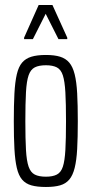

<svg xmlns="http://www.w3.org/2000/svg" viewBox="-20 -737 364 765"><path d="M163 8Q128 8 105 1.5Q82 -5 68 -21.5Q54 -38 47 -68Q40 -98 37.5 -143.5Q35 -189 35 -254Q35 -319 37.5 -365Q40 -411 47 -441Q54 -471 68 -487.5Q82 -504 105 -511Q128 -518 163 -518Q197 -518 219.5 -511Q242 -504 256 -487.5Q270 -471 277.5 -441Q285 -411 287.5 -365Q290 -319 290 -254Q290 -189 287.5 -143.5Q285 -98 277.5 -68Q270 -38 256 -21.5Q242 -5 219.5 1.5Q197 8 163 8ZM163 -33Q190 -33 206.5 -41.5Q223 -50 230.5 -73Q238 -96 240.5 -139.5Q243 -183 243 -254Q243 -325 240.5 -369Q238 -413 230.5 -436.5Q223 -460 206.5 -468.5Q190 -477 163 -477Q135 -477 118.5 -468.5Q102 -460 94 -437Q86 -414 83.5 -369.5Q81 -325 81 -254Q81 -183 83.5 -139.5Q86 -96 94 -73Q102 -50 118.5 -41.5Q135 -33 163 -33ZM76 -581V-587L134 -717H189L248 -587V-581H213L162 -682L111 -581Z"/></svg>

Font: Saira UltraCondensed Light
Style: Regular
Weight: 300
Width: 1
Designer: Hector Gatti with collaboration of the Omnibus-Type team
Foundry: Omnibus-Type
Version: Version 1.101